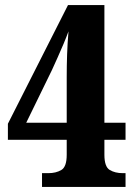

<svg xmlns="http://www.w3.org/2000/svg" viewBox="-20 -734 533 754"><path d="M145 0V-54H170Q200 -54 221 -66.5Q242 -79 242 -126V-185H11V-248L247 -714H390V-252H473V-185H390V-126Q390 -79 411 -66.5Q432 -54 462 -54H473V0ZM83 -252H242V-432Q242 -476 243.5 -520Q245 -564 249 -611Q241 -589 229.5 -561.5Q218 -534 205.5 -506.5Q193 -479 184 -459Z"/></svg>

Font: Noto Serif Georgian Condensed ExtraBold
Style: Regular
Weight: 800
Width: 3
Designer: Monotype Design Team, Akaki Razmadze
Foundry: Google LLC
Version: Version 2.003; ttfautohint (v1.8.4.7-5d5b)